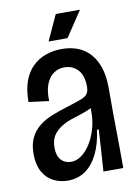

<svg xmlns="http://www.w3.org/2000/svg" viewBox="-80 -737 574 802"><g transform="rotate(-10 206.5 -336.0)"><path d="M143 11.7Q109 11.7 80.8 -3.2Q52.7 -18 36.5 -48Q20.3 -78 20.3 -122.7Q20.3 -164.3 34.5 -192.3Q48.7 -220.3 72.8 -239Q97 -257.7 128 -269.8Q159 -282 192 -292Q235 -305 255.5 -313.3Q276 -321.7 282.5 -332.7Q289 -343.7 289 -362Q289 -408.7 266.7 -432.8Q244.3 -457 208.7 -457Q184.7 -457 164.7 -443.7Q144.7 -430.3 133 -402Q121.3 -373.7 123 -329.3L37.3 -340.3Q37 -391 50.3 -427.8Q63.7 -464.7 87.7 -488.2Q111.7 -511.7 143.7 -523Q175.7 -534.3 211.3 -534.3Q263 -534.3 299.7 -512.8Q336.3 -491.3 356.8 -448Q377.3 -404.7 377.3 -338.7V-230Q378 -191.7 378.3 -153.5Q378.7 -115.3 379 -77.2Q379.3 -39 379.3 0H295Q298.3 -44.3 301 -87.8Q303.7 -131.3 306.3 -176.3H298.7Q291.3 -118.3 270.3 -75.5Q249.3 -32.7 217.2 -10.5Q185 11.7 143 11.7ZM169.7 -63.3Q193 -63.3 214.2 -78.8Q235.3 -94.3 251.7 -120.3Q268 -146.3 278 -179.2Q288 -212 288.7 -248V-280.7L316.7 -293.7Q306.7 -279.7 287.8 -269.8Q269 -260 245.8 -252.8Q222.7 -245.7 199.2 -237.5Q175.7 -229.3 155.8 -216.3Q136 -203.3 123.5 -184Q111 -164.7 111 -133.3Q111 -98.7 127.3 -81Q143.7 -63.3 169.7 -63.3ZM244 -574.7H163.7L213.3 -682.7H316Z"/></g></svg>

Font: Bricolage Grotesque 96pt ExtraBold SemiCondensed
Style: Regular
Weight: 800
Width: 4
Version: Version 1.001;gftools[0.9.33.dev8+g029e19f]